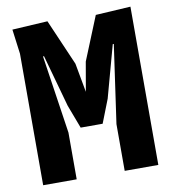

<svg xmlns="http://www.w3.org/2000/svg" viewBox="-84 -834 818 908"><g transform="rotate(-10 325.0 -380.0)"><path d="M441.5 0V-224.5L495 -600H490L421.5 -350L377.5 -237.5H272L229.5 -350L160 -600H155L211 -224.5V0H50V-631.5L34.5 -750L204.5 -760L300 -539.5L325.5 -400L350 -541L435 -750L603 -760V0Z"/></g></svg>

Font: B612 Mono
Style: Bold
Weight: 700
Version: Version 1.005